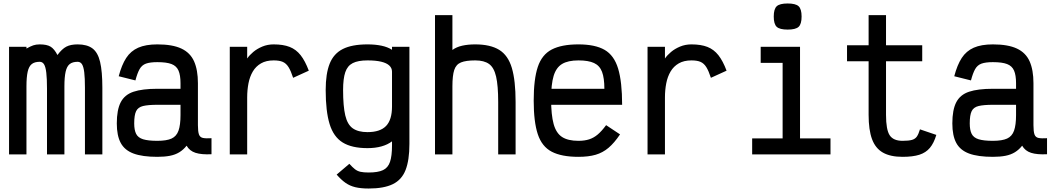

<svg xmlns="http://www.w3.org/2000/svg" viewBox="-20 -887 6040 1103"><path d="M32 0V-618H132V-608Q155 -621 171 -626.5Q187 -632 208 -632Q249 -632 270.5 -619Q292 -606 310 -571Q336 -606 361 -619Q386 -632 426 -632Q480 -632 511 -609Q542 -586 555 -531.5Q568 -477 568 -383V0H468V-383Q468 -439 464 -471.5Q460 -504 451 -518Q442 -532 426 -532Q397 -532 380.5 -519Q364 -506 357 -475Q350 -444 350 -391V0H250V-377Q250 -435 246 -469Q242 -503 233 -517.5Q224 -532 208 -532Q179 -532 162.5 -519Q146 -506 139 -475Q132 -444 132 -391V0Z M884 14Q798 14 747 -5Q696 -24 673.5 -66Q651 -108 651 -178Q651 -256 673.5 -299.5Q696 -343 747 -360Q798 -377 884 -377H1017V-409Q1017 -455 1005.5 -481.5Q994 -508 965.5 -519Q937 -530 884 -530Q842 -530 818.5 -521.5Q795 -513 782 -490Q769 -467 758 -425L662 -449Q679 -514 705 -554Q731 -594 774 -613Q817 -632 884 -632Q971 -632 1022 -608Q1073 -584 1095 -534.5Q1117 -485 1117 -409V-168Q1117 -131 1123 -114.5Q1129 -98 1146 -94.5Q1163 -91 1195 -93V-1Q1138 2 1103.5 -9Q1069 -20 1052 -50Q1034 -27 1010.5 -12.5Q987 2 956 8Q925 14 884 14ZM884 -78Q937 -78 965.5 -91Q994 -104 1005.5 -136.5Q1017 -169 1017 -226V-285H884Q831 -285 802 -278Q773 -271 762 -248.5Q751 -226 751 -178Q751 -140 762 -118Q773 -96 802 -87Q831 -78 884 -78Z M1300 0V-618H1400V-551Q1413 -570 1435 -588.5Q1457 -607 1487 -619.5Q1517 -632 1552 -632Q1607 -632 1644 -617.5Q1681 -603 1707 -570Q1733 -537 1754 -481L1664 -440Q1651 -480 1637.5 -501.5Q1624 -523 1604.5 -531.5Q1585 -540 1552 -540Q1509 -540 1479.5 -523Q1450 -506 1432.5 -476.5Q1415 -447 1407.5 -408.5Q1400 -370 1400 -327V0Z M2098 196Q2053 196 2021.5 188.5Q1990 181 1965 163.5Q1940 146 1914 116L1987 54Q2005 74 2019 85Q2033 96 2051 100Q2069 104 2098 104Q2151 104 2180 90.5Q2209 77 2220.5 43Q2232 9 2232 -51V-75Q2207 -56 2171.5 -46Q2136 -36 2091 -36Q2001 -36 1948.5 -68.5Q1896 -101 1873.5 -174.5Q1851 -248 1851 -370Q1851 -464 1874 -521.5Q1897 -579 1949.5 -605.5Q2002 -632 2091 -632Q2136 -632 2171.5 -624.5Q2207 -617 2232 -601V-618H2332V-60Q2332 33 2310 89.5Q2288 146 2236.5 171Q2185 196 2098 196ZM2091 -128Q2164 -128 2198 -163.5Q2232 -199 2232 -275V-475Q2232 -496 2216.5 -510.5Q2201 -525 2170 -532.5Q2139 -540 2091 -540Q2037 -540 2006.5 -524.5Q1976 -509 1963.5 -472Q1951 -435 1951 -370Q1951 -277 1963.5 -224Q1976 -171 2007 -149.5Q2038 -128 2091 -128Z M2479 0V-800H2579V-600Q2602 -617 2635 -624.5Q2668 -632 2710 -632Q2797 -632 2848 -600.5Q2899 -569 2920.5 -496.5Q2942 -424 2942 -301V0H2842V-301Q2842 -395 2830 -447Q2818 -499 2789.5 -519.5Q2761 -540 2710 -540Q2657 -540 2628.5 -528.5Q2600 -517 2589.5 -485Q2579 -453 2579 -391V0Z M3303 14Q3206 14 3149.5 -15.5Q3093 -45 3069.5 -116Q3046 -187 3046 -309Q3046 -432 3069.5 -502.5Q3093 -573 3149.5 -602.5Q3206 -632 3303 -632Q3399 -632 3453.5 -600.5Q3508 -569 3531 -493Q3554 -417 3554 -285H3075V-377H3452Q3452 -439 3438.5 -474.5Q3425 -510 3392.5 -525Q3360 -540 3303 -540Q3243 -540 3209 -519.5Q3175 -499 3160.5 -451Q3146 -403 3146 -318Q3146 -227 3160.5 -174.5Q3175 -122 3209 -100Q3243 -78 3303 -78Q3338 -78 3364.5 -86.5Q3391 -95 3414 -114.5Q3437 -134 3462 -168L3542 -115Q3509 -66 3476 -38Q3443 -10 3402 2Q3361 14 3303 14Z M3700 0V-618H3800V-551Q3813 -570 3835 -588.5Q3857 -607 3887 -619.5Q3917 -632 3952 -632Q4007 -632 4044 -617.5Q4081 -603 4107 -570Q4133 -537 4154 -481L4064 -440Q4051 -480 4037.5 -501.5Q4024 -523 4004.5 -531.5Q3985 -540 3952 -540Q3909 -540 3879.5 -523Q3850 -506 3832.5 -476.5Q3815 -447 3807.5 -408.5Q3800 -370 3800 -327V0Z M4476 0V-589L4539 -526H4350V-618H4576V0ZM4301 0V-92H4751V0ZM4505 -717Q4459 -717 4442 -733Q4425 -749 4425 -792Q4425 -835 4442 -851Q4459 -867 4505 -867Q4551 -867 4568 -851Q4585 -835 4585 -792Q4585 -749 4568 -733Q4551 -717 4505 -717Z M5165 14Q5095 14 5052 -10.5Q5009 -35 4989.5 -88Q4970 -141 4970 -227V-535H4846V-627H4970V-800H5070V-627H5278V-535H5070V-227Q5070 -142 5091 -110Q5112 -78 5165 -78Q5201 -78 5219.5 -83.5Q5238 -89 5247.5 -103Q5257 -117 5265 -144L5359 -112Q5345 -65 5322 -37.5Q5299 -10 5261.5 2Q5224 14 5165 14Z M5684 14Q5598 14 5547 -5Q5496 -24 5473.5 -66Q5451 -108 5451 -178Q5451 -256 5473.5 -299.5Q5496 -343 5547 -360Q5598 -377 5684 -377H5817V-409Q5817 -455 5805.5 -481.5Q5794 -508 5765.5 -519Q5737 -530 5684 -530Q5642 -530 5618.5 -521.5Q5595 -513 5582 -490Q5569 -467 5558 -425L5462 -449Q5479 -514 5505 -554Q5531 -594 5574 -613Q5617 -632 5684 -632Q5771 -632 5822 -608Q5873 -584 5895 -534.5Q5917 -485 5917 -409V-168Q5917 -131 5923 -114.5Q5929 -98 5946 -94.5Q5963 -91 5995 -93V-1Q5938 2 5903.5 -9Q5869 -20 5852 -50Q5834 -27 5810.5 -12.5Q5787 2 5756 8Q5725 14 5684 14ZM5684 -78Q5737 -78 5765.5 -91Q5794 -104 5805.5 -136.5Q5817 -169 5817 -226V-285H5684Q5631 -285 5602 -278Q5573 -271 5562 -248.5Q5551 -226 5551 -178Q5551 -140 5562 -118Q5573 -96 5602 -87Q5631 -78 5684 -78Z"/></svg>

Font: Victor Mono
Style: Bold
Weight: 700
Monospace: yes
Designer: Rune Bjørnerås
Version: Version 1.561;gftools[0.9.30]